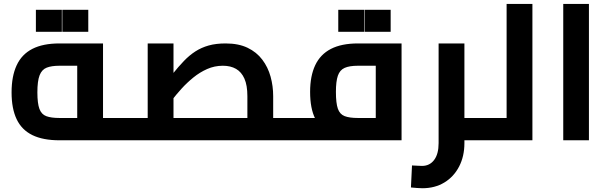

<svg xmlns="http://www.w3.org/2000/svg" viewBox="-20 -727 3162 995"><path d="M287.8 0Q202.7 0 147.7 -26.9Q92.7 -53.8 66.4 -108.9Q40 -164 40 -248.1Q40 -332.2 66.4 -388.8Q92.7 -445.5 147.7 -473.7Q202.7 -501.9 287.8 -501.9H513.9V-62.9H380.2V-414.5L413.3 -386.3H287.8Q247.4 -386.3 222.2 -376.5Q196.9 -366.7 185.3 -337.1Q173.7 -307.6 173.7 -248.1Q173.7 -190.9 184.4 -162.5Q195 -134.1 220.1 -124.9Q245.1 -115.6 287.8 -115.6H619.2V0ZM619.2 0V-115.6Q624.8 -115.6 628.6 -111.6Q632.4 -107.6 634.6 -100Q636.8 -92.5 638 -82Q639.2 -71.5 639.2 -58.1Q639.2 -44.8 638 -34Q636.8 -23.2 634.6 -15.6Q632.4 -8.1 628.6 -4Q624.8 0 619.2 0ZM166 -562.1V-676.2H300.5V-562.1ZM303 -562.1V-676.2H437.5V-562.1Z M1395.7 0V-115.6H1501V0ZM619 0Q613.4 0 609.6 -4Q605.8 -8.1 603.6 -15.6Q601.4 -23.2 600.2 -34Q599 -44.8 599 -58.1Q599 -76 600.9 -88.7Q602.8 -101.3 607.3 -108.5Q611.8 -115.6 619 -115.6ZM619 0V-115.6H1374.8L1262 -18.2V-228.4Q1262 -284.9 1246.7 -319.4Q1231.5 -353.8 1203.3 -370Q1175.1 -386.3 1135 -386.3Q1091.7 -386.3 1053.5 -369.3Q1015.2 -352.3 982.1 -325.4Q948.9 -298.4 920.8 -267.5Q892.8 -236.5 870.7 -207.7Q848.7 -178.9 833.1 -159.4L803.1 -255.6Q841.9 -303 873.1 -342Q904.3 -381.1 932.9 -410.8Q961.5 -440.6 992.7 -460.7Q1023.9 -480.7 1061.6 -491.3Q1099.3 -501.9 1149.3 -501.9Q1216.1 -501.9 1263 -479.4Q1309.8 -457 1339.3 -417.8Q1368.8 -378.7 1382.2 -329.9Q1395.7 -281.1 1395.7 -228.4V0ZM745.4 -115.6V-501.9H879.1V-115.6ZM1501 0V-115.6Q1506.6 -115.6 1510.4 -111.6Q1514.2 -107.6 1516.4 -100Q1518.6 -92.5 1519.8 -82Q1521 -71.5 1521 -58.1Q1521 -44.8 1519.8 -34Q1518.6 -23.2 1516.4 -15.6Q1514.2 -8.1 1510.4 -4Q1506.6 0 1501 0Z M1501 0V-115.6H1967.8L1927.3 -80.6V-414.5L1961 -386.3H1834.9Q1790.7 -386.3 1765.8 -375.1Q1741 -364 1730.9 -334.6Q1720.8 -305.3 1720.8 -250.8Q1720.8 -192.4 1730.9 -163.6Q1741 -134.9 1765.8 -125.3Q1790.7 -115.6 1834.9 -115.6V-12.4Q1749.8 -12.4 1694.8 -36Q1639.9 -59.6 1613.5 -112.2Q1587.1 -164.8 1587.1 -250.8Q1587.1 -332.9 1613.5 -389Q1639.9 -445.1 1694.8 -473.5Q1749.8 -501.9 1834.9 -501.9H2061V0ZM1501 0Q1495.4 0 1491.6 -4Q1487.8 -8.1 1485.6 -15.6Q1483.4 -23.2 1482.2 -34Q1481 -44.8 1481 -58.1Q1481 -76 1482.9 -88.7Q1484.8 -101.3 1489.3 -108.5Q1493.8 -115.6 1501 -115.6ZM1733 -562.1V-676.2H1867.5V-562.1ZM1870 -562.1V-676.2H2004.5V-562.1Z M2362.9 0V-115.6H2492.1V0ZM2168.6 248.5Q2156.4 248.5 2141.1 247.2Q2125.9 245.9 2109.6 244.5L2115.1 130.4Q2131 131 2145.3 131.9Q2159.6 132.8 2167.1 132.8Q2206.5 132.8 2229.7 102.1Q2253 71.4 2253 14.9V-501.9H2386.7V14.9Q2386.7 83.1 2359.2 136.1Q2331.7 189.1 2282.7 218.8Q2233.7 248.5 2168.6 248.5ZM2492.1 0V-115.6Q2497.7 -115.6 2501.5 -111.6Q2505.3 -107.6 2507.5 -100Q2509.7 -92.5 2510.9 -82Q2512.1 -71.5 2512.1 -58.1Q2512.1 -44.8 2510.9 -34Q2509.7 -23.2 2507.5 -15.6Q2505.3 -8.1 2501.5 -4Q2497.7 0 2492.1 0Z M2605.4 0V-706.7H2739.1V0ZM2492 0V-115.6H2605.4V0ZM2492 0Q2486.4 0 2482.6 -4Q2478.8 -8.1 2476.6 -15.6Q2474.4 -23.2 2473.2 -34Q2472 -44.8 2472 -58.1Q2472 -76 2473.9 -88.7Q2475.8 -101.3 2480.3 -108.5Q2484.8 -115.6 2492 -115.6Z M2898.9 0V-706.7H3032V0Z"/></svg>

Font: Cairo
Style: Regular
Weight: 400
Designer: Mohamed Gaber, Accademia di Belle Arti di Urbino
Foundry: Kief Type Foundry, Accademia di Belle Arti di Urbino
Version: Version 3.120